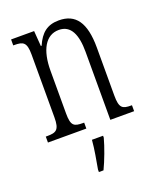

<svg xmlns="http://www.w3.org/2000/svg" viewBox="-142 -631 779 940"><g transform="rotate(-20 248.0 -161.5)"><path d="M24 0H224V-31H218C172 -31 156 -38 156 -103V-326C156 -433 193 -500 262 -500C325 -500 349 -443 349 -355V0H473V-31H469C424 -31 408 -39 408 -105V-355C408 -486 365 -544 278 -544C218 -544 183 -516 157 -456H153L147 -536H27V-505H32C78 -505 96 -497 96 -433V-105C96 -39 78 -31 31 -31H24ZM209 208V221H233C253 180 278 113 289 71V61H231C227 112 217 161 209 208Z"/></g></svg>

Font: Noto Serif Georgian ExtraCondensed Light
Style: Regular
Weight: 300
Width: 2
Designer: Monotype Design Team, Akaki Razmadze
Foundry: Google LLC
Version: Version 2.003